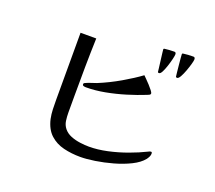

<svg xmlns="http://www.w3.org/2000/svg" viewBox="-129 -962 1258 1126"><g transform="rotate(20 500.0 -399.0)"><path d="M860 -170Q860 -160 855 -150Q850 -140 844 -132Q820 -102 773.5 -79Q727 -56 671.5 -40.5Q616 -25 563.5 -17Q511 -9 473 -9Q418 -9 368.5 -21Q319 -33 283.5 -65.5Q248 -98 234 -158Q228 -187 227 -216.5Q226 -246 226 -275V-694H324Q321 -604 320 -514.5Q319 -425 319 -335V-230Q319 -205 322.5 -179.5Q326 -154 342 -134Q359 -113 386.5 -102Q414 -91 445 -87Q476 -83 500 -83Q554 -83 614 -96Q674 -109 732 -130Q790 -151 838 -175Q846 -180 854 -180Q858 -180 859 -176Q860 -172 860 -170ZM737 -501Q737 -494 729.5 -490.5Q722 -487 717 -485Q665 -464 604.5 -445.5Q544 -427 482.5 -415.5Q421 -404 364 -404Q358 -404 350.5 -406Q343 -408 343 -416Q343 -421 346.5 -423.5Q350 -426 354 -427Q369 -434 385.5 -439Q402 -444 418 -450Q486 -478 551.5 -516Q617 -554 663 -588Q668 -583 680 -571Q692 -559 705 -545Q718 -531 727.5 -518.5Q737 -506 737 -501ZM792 -765Q792 -757 787 -735.5Q782 -714 774 -689.5Q766 -665 757 -647Q748 -629 739 -629Q731 -629 731 -635Q731 -638 728.5 -657Q726 -676 723 -700.5Q720 -725 717.5 -744.5Q715 -764 715 -767Q715 -774 721 -774Q734 -776 750.5 -777Q767 -778 781 -778Q792 -778 792 -765ZM907 -775Q907 -767 901 -745.5Q895 -724 886 -699.5Q877 -675 867 -657Q857 -639 848 -639Q840 -639 840 -644Q839 -649 837 -669Q835 -689 832.5 -713.5Q830 -738 828.5 -756.5Q827 -775 827 -778Q827 -785 834 -785Q846 -787 864 -788Q882 -789 896 -789Q907 -789 907 -775Z"/></g></svg>

Font: Kaisei Opti
Style: Regular
Weight: 400
Designer: Font-Kai, 金井和夫
Foundry: KAZUO KANAI
Version: Version 5.003